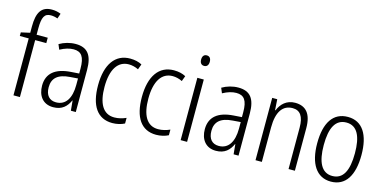

<svg xmlns="http://www.w3.org/2000/svg" viewBox="-73 -1169 3180 1583"><g transform="rotate(15 1517.0 -377.5)"><path d="M237 -486V-532H142V-586C142 -682 161 -717 215 -717C234 -717 255 -713 273 -706L288 -750C266 -759 242 -765 212 -765C121 -765 87 -706 87 -588V-534L11 -517V-486H87V0H142V-486Z M474 -542C425 -542 377 -528 336 -504L354 -461C396 -484 434 -495 469 -495C535 -495 564 -457 564 -355V-314L493 -309C365 -300 294 -245 294 -139C294 -55 338 10 427 10C503 10 542 -30 567 -85H569L577 0H619V-359C619 -485 575 -542 474 -542ZM499 -267 565 -272V-216C565 -105 523 -35 440 -35C384 -35 350 -71 350 -140C350 -219 398 -260 499 -267Z M932 10C969 10 1008 1 1036 -14V-62C1005 -48 971 -39 936 -39C838 -39 794 -124 794 -262C794 -412 848 -493 941 -493C968 -493 997 -486 1023 -473L1040 -519C1013 -534 979 -542 939 -542C813 -542 739 -441 739 -261C739 -88 804 10 932 10Z M1306 10C1343 10 1382 1 1410 -14V-62C1379 -48 1345 -39 1310 -39C1212 -39 1168 -124 1168 -262C1168 -412 1222 -493 1315 -493C1342 -493 1371 -486 1397 -473L1414 -519C1387 -534 1353 -542 1313 -542C1187 -542 1113 -441 1113 -261C1113 -88 1178 10 1306 10Z M1542 -731C1517 -731 1505 -713 1505 -686C1505 -658 1518 -641 1542 -641C1566 -641 1579 -658 1579 -686C1579 -713 1567 -731 1542 -731ZM1569 -532H1514V0H1569Z M1863 -542C1814 -542 1766 -528 1725 -504L1743 -461C1785 -484 1823 -495 1858 -495C1924 -495 1953 -457 1953 -355V-314L1882 -309C1754 -300 1683 -245 1683 -139C1683 -55 1727 10 1816 10C1892 10 1931 -30 1956 -85H1958L1966 0H2008V-359C2008 -485 1964 -542 1863 -542ZM1888 -267 1954 -272V-216C1954 -105 1912 -35 1829 -35C1773 -35 1739 -71 1739 -140C1739 -219 1787 -260 1888 -267Z M2347 -542C2274 -542 2228 -496 2206 -440H2202L2196 -532H2153V0H2207V-294C2207 -429 2255 -494 2339 -494C2402 -494 2435 -450 2435 -353V0H2489V-363C2489 -486 2439 -542 2347 -542Z M2986 -267C2986 -439 2923 -542 2798 -542C2673 -542 2608 -443 2608 -267C2608 -93 2675 10 2797 10C2923 10 2986 -93 2986 -267ZM2664 -267C2664 -413 2705 -494 2798 -494C2892 -494 2930 -408 2930 -267C2930 -118 2889 -38 2797 -38C2706 -38 2664 -121 2664 -267Z"/></g></svg>

Font: Noto Sans Thai Looped Condensed Light
Style: Regular
Weight: 300
Width: 3
Designer: Sasikarn Vongin, Ben Mitchell
Foundry: The Fontpad Ltd
Version: Version 1.001